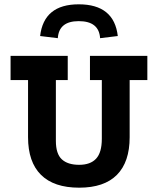

<svg xmlns="http://www.w3.org/2000/svg" viewBox="-20 -848 732 890"><path d="M345 -828Q509 -828 526 -681L444 -671Q439 -750 345 -750Q253 -750 248 -671L166 -681Q183 -828 345 -828ZM581 -212Q581 -97 522 -37.5Q463 22 347 22Q230 22 170 -37.5Q110 -97 110 -212V-477H29V-589H294V-477H239V-195Q239 -135 266.5 -109.5Q294 -84 347 -84Q399 -84 425.5 -112.5Q452 -141 452 -205V-477H397V-589H663V-477H581Z"/></svg>

Font: Podkova ExtraBold
Style: Regular
Weight: 800
Designer: Ilya Yudin
Foundry: Cyreal (www.cyreal.org)
Version: Version 2.103